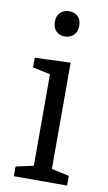

<svg xmlns="http://www.w3.org/2000/svg" viewBox="-86 -794 470 838"><g transform="rotate(10 149.0 -375.5)"><path d="M196 -51 187 -62 274 -43V0H38V-43L125 -62L116 -51V-473L124 -464L38 -482V-525L196 -531ZM150 -639Q127 -639 112 -654Q97 -669 97 -695Q97 -722 112.5 -736.5Q128 -751 151 -751Q175 -751 190 -737Q205 -723 205 -695Q205 -668 189 -653.5Q173 -639 150 -639Z"/></g></svg>

Font: Bitter Thin
Style: Regular
Weight: 400
Version: Version 3.021